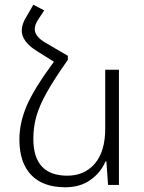

<svg xmlns="http://www.w3.org/2000/svg" viewBox="-20 -782 611 812"><path d="M483 -487V0H437L430 -99H426Q406 -52 362.5 -21Q319 10 256 10Q162 10 112 -42Q62 -94 62 -192Q62 -261 92 -332.5Q122 -404 208 -521L136 -566Q72 -606 72 -653Q72 -680 92 -712L121 -762L167 -738L142 -700Q127 -678 127 -659Q127 -628 171 -602L267 -546V-529Q209 -447 177.5 -390.5Q146 -334 133.5 -289Q121 -244 121 -195Q121 -39 265 -39Q337 -39 381 -90Q425 -141 425 -239V-487Z"/></svg>

Font: Noto Sans Armenian Light
Style: Regular
Weight: 300
Designer: Monotype Design team
Foundry: Monotype Imaging Inc.
Version: Version 1.000